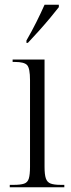

<svg xmlns="http://www.w3.org/2000/svg" viewBox="-20 -786 300 806"><path d="M21 0V-10H38Q66 -10 81 -15Q96 -20 101 -36.5Q106 -53 106 -86V-450Q106 -499 94 -512.5Q82 -526 42 -526H33V-536H167V-86Q167 -53 172.5 -37Q178 -21 192.5 -15.5Q207 -10 235 -10H250V0ZM91 -616Q113 -654 132.5 -693Q152 -732 167 -766H227V-756Q214 -739 191.5 -712Q169 -685 143.5 -656.5Q118 -628 97 -606H91Z"/></svg>

Font: Noto Serif Display Condensed Light
Style: Regular
Weight: 300
Width: 3
Designer: Monotype Design Team
Foundry: Monotype Imaging Inc.
Version: Version 2.009